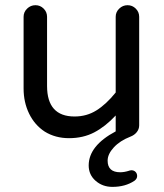

<svg xmlns="http://www.w3.org/2000/svg" viewBox="-20 -524 635 743"><path d="M323.2 116.2Q323.2 40 427.7 -15.6V-77.1Q387.7 -34.2 344.7 -11.7Q301.8 10.7 247.1 10.7Q194.3 10.7 153.3 -14.6Q114.3 -40 92.8 -84Q71.3 -127.9 71.3 -181.6V-459Q71.3 -477.5 85 -490.7Q98.6 -503.9 117.2 -503.9Q135.7 -503.9 148.9 -490.7Q162.1 -477.5 162.1 -459V-191.4Q162.1 -73.2 268.6 -73.2Q315.4 -73.2 353 -96.7Q390.6 -120.1 427.7 -166V-459Q427.7 -477.5 441.4 -490.7Q455.1 -503.9 473.6 -503.9Q492.2 -503.9 505.4 -490.7Q518.6 -477.5 518.6 -459V-39.1Q518.6 -24.4 509.3 -12.7Q500 -1 484.4 4.9Q444.3 20.5 420.4 46.4Q396.5 72.3 396.5 97.7Q396.5 142.6 445.3 142.6Q460.9 142.6 479.5 136.7L482.4 135.7L488.3 134.8Q498 134.8 504.4 141.1Q510.7 147.5 510.7 157.2Q510.7 168 500 175.8Q464.8 199.2 415 199.2Q377 199.2 350.1 175.8Q323.2 152.3 323.2 116.2Z"/></svg>

Font: jf-openhuninn-1.1
Style: Regular
Weight: 400
Designer: [Kosugi Maru]
      Designed by Motoya company      

      [Varela Round]
      Joe Prince(Latin component); Avraham Co
Foundry: justfont CO.,LTD.
Version: 1.1